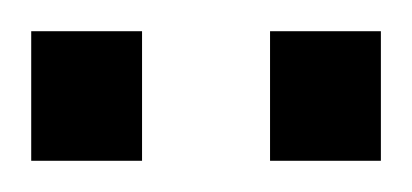

<svg xmlns="http://www.w3.org/2000/svg" viewBox="-20 -695 264 123"><path d="M0 -592V-675H71V-592ZM153 -592V-675H224V-592Z"/></svg>

Font: Saira UltraCondensed SemiBold
Style: Regular
Weight: 600
Width: 1
Designer: Hector Gatti with collaboration of the Omnibus-Type team
Foundry: Omnibus-Type
Version: Version 1.101